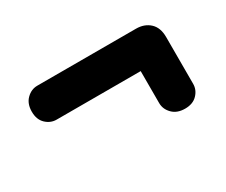

<svg xmlns="http://www.w3.org/2000/svg" viewBox="-63 -595 735 624"><g transform="rotate(-30 305.0 -283.5)"><path d="M50 -371Q50 -401 67.5 -418.2Q85 -435.5 108 -435.5H478Q509.5 -435.5 529.5 -417Q549.5 -398.5 549.5 -363V-187.5Q549.5 -165 533 -147.8Q516.5 -130.5 487 -130.5Q457 -130.5 439.8 -148Q422.5 -165.5 422.5 -188.5V-308.5H107Q84.5 -308.5 67.2 -325Q50 -341.5 50 -371Z"/></g></svg>

Font: Fraunces 9pt SuperSoft Black
Style: Regular
Weight: 900
Version: Version 1.000;[b76b70a41]